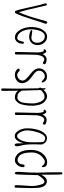

<svg xmlns="http://www.w3.org/2000/svg" viewBox="1036 -1856 1046 3159"><g transform="rotate(90 1559.5 -277.0)"><path d="M309 -441Q304 -423 297 -400Q290 -377 289 -372Q283 -350 271 -310Q258 -264 250 -241Q241 -217 229 -181Q212 -129 182 -64Q147 -169 104 -369Q91 -430 70 -514Q67 -525 55 -525Q47 -525 41 -519Q35 -513 35 -504Q35 -499 36 -497Q62 -422 96 -257Q130 -90 159 -11Q164 1 180 1Q194 1 198 -8Q243 -100 296 -270Q348 -439 370 -497Q371 -499 371 -504Q371 -515 365.5 -523Q360 -531 354 -531Q344 -531 337.5 -525Q331 -519 326 -503Q315 -466 309 -441Z M540 -278Q502 -285 488 -285Q483 -285 479 -280.5Q475 -276 475 -271Q475 -264 481 -261Q533 -233 586 -233Q646 -233 684 -270.5Q722 -308 722 -373Q722 -439 681.5 -483.5Q641 -528 585 -528Q536 -528 498 -489.5Q460 -451 442 -393Q425 -336 425 -280Q425 -132 500 -46Q541 1 594 1Q640 1 670 -35Q700 -71 700 -132Q700 -147 685 -147Q668 -147 665 -130Q654 -72 637 -52Q623 -37 604 -37Q596 -37 576 -42Q524 -59 493.5 -122.5Q463 -186 463 -264Q463 -341 489 -413Q520 -491 583 -491Q617 -491 643.5 -465.5Q670 -440 681 -395Q684 -382 684 -367Q684 -319 660 -294.5Q636 -270 599 -270Q582 -270 540 -278Z M812 -472Q814 -473 816 -473Q837 -473 843 -377Q842 -310 840.5 -248Q839 -186 838 -146Q837 -106 836.5 -75Q836 -44 836 -30L835 -16Q835 1 855 1Q877 1 877 -18Q877 -199 882 -359Q889 -416 909 -449Q929 -482 958 -482Q980 -482 1005 -462Q1009 -458 1014 -458Q1023 -458 1030 -467.5Q1037 -477 1037 -487Q1037 -500 1027 -504Q991 -521 961 -521Q901 -521 870 -454Q850 -516 825 -516Q810 -516 793 -493Q790 -488 790 -485Q790 -479 795 -475Q800 -471 806 -471Q809 -471 812 -472Z M1105 -392Q1105 -327 1188 -262Q1246 -217 1282 -179Q1306 -154 1306 -124Q1306 -89 1277.5 -63Q1249 -37 1212 -37Q1184 -37 1150 -71Q1143 -78 1133 -78Q1123 -78 1116 -71.5Q1109 -65 1109 -56Q1109 -48 1115 -41Q1154 2 1213 2Q1268 2 1308.5 -32Q1349 -66 1349 -116Q1349 -160 1320 -205Q1303 -230 1245 -276Q1208 -303 1200 -308Q1144 -349 1144 -396Q1144 -435 1172 -463Q1200 -491 1240 -491Q1269 -491 1316 -444Q1321 -439 1325 -439Q1338 -439 1338 -452Q1338 -455 1337 -457Q1313 -526 1246 -527Q1185 -528 1145 -489.5Q1105 -451 1105 -392Z M1590 -40Q1543 -40 1523 -51.5Q1503 -63 1472 -109Q1469 -219 1462 -425L1464 -427Q1517 -486 1568 -486Q1605 -486 1622 -466Q1658 -438 1679 -338Q1682 -317 1682 -296Q1682 -170 1662 -105Q1632 -40 1590 -40ZM1432 -435Q1422 -425 1422 -413Q1422 -401 1433 -393Q1433 -346 1436 -228Q1439 -108 1439 -44Q1439 88 1436 200V203Q1435 204 1435 206Q1435 226 1457 226Q1474 226 1476 209Q1476 112 1474 18Q1474 -22 1472 -52Q1510 2 1587 2Q1634 2 1679 -61Q1720 -138 1720 -291Q1720 -302 1719 -313Q1707 -460 1632 -503Q1601 -528 1566 -528Q1509 -528 1455 -465Q1453 -481 1453 -494Q1452 -503 1442 -502.5Q1432 -502 1432 -493Z M1807 -472Q1809 -473 1811 -473Q1832 -473 1838 -377Q1837 -310 1835.5 -248Q1834 -186 1833 -146Q1832 -106 1831.5 -75Q1831 -44 1831 -30L1830 -16Q1830 1 1850 1Q1872 1 1872 -18Q1872 -199 1877 -359Q1884 -416 1904 -449Q1924 -482 1953 -482Q1975 -482 2000 -462Q2004 -458 2009 -458Q2018 -458 2025 -467.5Q2032 -477 2032 -487Q2032 -500 2022 -504Q1986 -521 1956 -521Q1896 -521 1865 -454Q1845 -516 1820 -516Q1805 -516 1788 -493Q1785 -488 1785 -485Q1785 -479 1790 -475Q1795 -471 1801 -471Q1804 -471 1807 -472Z M2217 -35Q2195 -35 2173 -62Q2151 -89 2138 -127Q2126 -164 2126 -198Q2126 -278 2161 -385Q2180 -442 2212 -477Q2232 -497 2253 -497Q2277 -497 2297.5 -484.5Q2318 -472 2318 -453L2317 -452V-449Q2321 -418 2321 -364V-252Q2321 -198 2301 -132Q2288 -91 2265 -63Q2242 -35 2217 -35ZM2337 -142Q2338 -129 2338 -99Q2338 -73 2340 -37Q2341 -11 2351 0Q2366 12 2380 -5Q2388 -15 2387 -32Q2385 -66 2374 -104Q2355 -163 2355 -324Q2355 -345 2356 -362V-400Q2356 -402 2357 -403V-405Q2357 -410 2358 -413V-419Q2358 -424 2357 -429Q2356 -433 2356 -438V-446Q2356 -455 2349 -462Q2337 -491 2312 -509Q2287 -527 2257 -527Q2219 -527 2191 -502Q2143 -462 2117.5 -379.5Q2092 -297 2092 -208V-195Q2092 -99 2150 -31Q2180 4 2219 4Q2299 4 2337 -142Z M2567 -506Q2447 -432 2447 -260Q2447 -70 2557 -13Q2584 2 2614 2Q2661 2 2696 -40Q2731 -82 2731 -136Q2731 -145 2724 -151.5Q2717 -158 2708 -158Q2688 -158 2688 -139Q2685 -98 2671 -75Q2657 -52 2626 -44Q2612 -42 2611 -42Q2587 -42 2561.5 -58.5Q2536 -75 2523 -98Q2489 -156 2489 -275Q2489 -414 2615 -485Q2628 -491 2639 -491Q2682 -491 2714 -444Q2717 -439 2723.5 -442.5Q2730 -446 2731 -452Q2732 -492 2711 -511Q2690 -530 2650 -529Q2602 -528 2567 -506Z M2830 3Q2849 3 2851 -38Q2855 -91 2858 -228Q2861 -369 2862 -379Q2886 -421 2915.5 -452.5Q2945 -484 2970 -484Q2997 -484 3012 -442Q3041 -361 3041 -275Q3041 -241 3034 -163Q3027 -85 3027 -16Q3027 7 3049 7Q3068 7 3068 -12Q3068 -56 3072 -129Q3075 -210 3075 -254Q3075 -297 3074 -309Q3074 -317 3073 -330Q3072 -343 3072 -355Q3072 -389 3067 -406L3065 -414Q3063 -423 3062 -430Q3059 -445 3044 -476Q3032 -497 3012 -510Q2989 -525 2963 -525Q2899 -525 2854 -431V-470V-598Q2854 -717 2850 -766Q2848 -780 2835 -780Q2827 -780 2821 -774.5Q2815 -769 2815 -760Q2815 -502 2821 -373V-337Q2821 -246 2809 -80Q2808 -71 2808 -37Q2808 -19 2814.5 -8Q2821 3 2830 3Z"/></g></svg>

Font: Neythal
Style: Regular
Weight: 400
Designer: Tharique Azeez
Foundry: Tharique Azeez
Version: Version 0.44